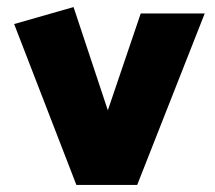

<svg xmlns="http://www.w3.org/2000/svg" viewBox="-20 -523 609 543"><path d="M378 -485 285 -211 188 -503 20 -455 196 0H368L559 -485Z"/></svg>

Font: Catamaran
Style: Regular
Weight: 900
Designer: Pria Ravichandran
Version: Version 1.001;PS 001.000;hotconv 1.0.70;makeotf.lib2.5.58329